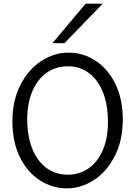

<svg xmlns="http://www.w3.org/2000/svg" viewBox="-20 -1011 747 1043"><path d="M348.1 -650.9Q283.2 -650.9 233.4 -615.7Q183.6 -580.6 155.8 -515.4Q127.9 -450.2 127.9 -363.8Q127.9 -272 155 -203.9Q182.1 -135.7 231.9 -98.9Q281.7 -62 348.1 -62Q411.6 -62 461.2 -96.4Q510.7 -130.9 538.6 -195.8Q566.4 -260.7 566.4 -349.1Q566.4 -441.4 539.3 -509.5Q512.2 -577.6 462.9 -614.3Q413.6 -650.9 348.1 -650.9ZM343.3 12.2Q265.1 12.2 197.3 -31Q129.4 -74.2 88.4 -156.7Q47.4 -239.3 47.4 -351.6Q47.4 -463.9 90.6 -548.8Q133.8 -633.8 204.1 -679.4Q274.4 -725.1 353 -725.1Q430.7 -725.1 498 -681.9Q565.4 -638.7 606.2 -556.2Q647 -473.6 647 -361.3Q647 -249 603.8 -163.8Q560.5 -78.6 490.7 -33.2Q420.9 12.2 343.3 12.2ZM538.1 -991.2 330.1 -776.4H264.6L445.3 -991.2Z"/></svg>

Font: Lesson One Light
Style: Regular
Weight: 300
Designer: But Ko, Victor Gaultney, Annie Olsen, Julie Remington, Don Collingsworth, Eric Hays, Becca Hirsbrunner
Version: Version 1.100